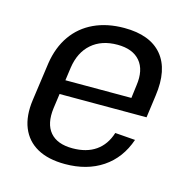

<svg xmlns="http://www.w3.org/2000/svg" viewBox="-87 -634 720 727"><g transform="rotate(15 273.0 -270.0)"><path d="M229 8Q163 8 120 -16Q77 -40 58.5 -85.5Q40 -131 49 -195L70 -345Q80 -409 112 -454.5Q144 -500 195.5 -524Q247 -548 314 -548Q415 -548 462 -492Q509 -436 494 -331L482 -243H125L133 -299H422L404 -271L414 -350Q423 -412 394 -446Q365 -480 305 -480Q243 -480 204 -446Q165 -412 156 -350L133 -185Q125 -123 153 -90Q181 -57 241 -57Q296 -57 332 -82Q368 -107 383 -155L462 -149Q436 -73 375.5 -32.5Q315 8 229 8Z"/></g></svg>

Font: Pathway Extreme SemiCondensed
Style: Italic
Weight: 400
Width: 4
Italic angle: -8°
Version: Version 1.001;gftools[0.9.26]